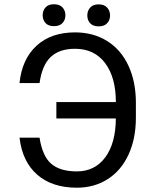

<svg xmlns="http://www.w3.org/2000/svg" viewBox="-20 -873 714 903"><path d="M166 -225.6Q179.7 -137.7 221.4 -102.3Q263.2 -66.9 341.3 -66.9Q425.8 -66.9 474.9 -132.8Q523.9 -198.7 524.9 -315.9H245.1V-393.1H524.9Q524.9 -508.8 474.4 -576.2Q423.8 -643.6 333 -643.6Q259.8 -643.6 219 -605.5Q178.2 -567.4 166 -482.4H71.8Q83 -594.2 151.4 -657.5Q219.7 -720.7 333 -720.7Q418.9 -720.7 484.1 -679.9Q549.3 -639.2 584.2 -563.7Q619.1 -488.3 619.1 -390.1V-319.3Q619.1 -221.2 584.5 -146Q549.8 -70.8 486.6 -30.5Q423.3 9.8 341.3 9.8Q225.1 9.8 155 -51.5Q85 -112.8 71.8 -225.6ZM404.1 -763.7Q390.6 -778.3 390.6 -800.3Q390.6 -822.3 404.1 -837.4Q417.5 -852.5 443.8 -852.5Q470.2 -852.5 483.9 -837.4Q497.6 -822.3 497.6 -800.3Q497.6 -778.3 483.9 -763.7Q470.2 -749 443.8 -749Q417.5 -749 404.1 -763.7ZM194.1 -764.6Q180.7 -779.3 180.7 -801.3Q180.7 -823.2 194.1 -838.1Q207.5 -853 233.9 -853Q260.3 -853 273.9 -838.1Q287.6 -823.2 287.6 -801.3Q287.6 -779.3 273.9 -764.6Q260.3 -750 233.9 -750Q207.5 -750 194.1 -764.6Z"/></svg>

Font: MAUL
Style: Regular
Weight: 400
Designer: MAUL
Version: Version 1.0; 2020; ttfautohint (v1.8.3)